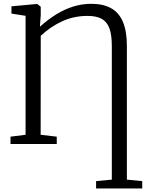

<svg xmlns="http://www.w3.org/2000/svg" viewBox="-20 -774 784 1032"><path d="M496.5 239V199.5L581 191.5V-526.5Q581 -586.5 568 -622Q555 -657.5 526.2 -673Q497.5 -688.5 450.5 -688.5Q377 -688.5 314 -659.5Q251 -630.5 199 -581.5L198.5 -49.5L285 -39.5V0H36.5V-39.5L117.5 -49.5V-689L41.5 -701V-740L171 -752H181.5L199 -737.5V-693.5L194.5 -630.5Q238 -669.5 282.8 -697Q327.5 -724.5 374.2 -739Q421 -753.5 470.5 -753.5Q534.5 -753.5 577 -730Q619.5 -706.5 640.8 -656.2Q662 -606 662 -526.5V191.5L744.5 199.5V239Z"/></svg>

Font: Merriweather 36pt Light
Style: Regular
Weight: 300
Designer: Eben Sorkin
Foundry: Eben Sorkin
Version: Version 2.100